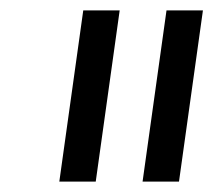

<svg xmlns="http://www.w3.org/2000/svg" viewBox="-20 -770 410 369"><path d="M94 -421 140 -750H210L164 -421ZM254 -421 300 -750H370L324 -421Z"/></svg>

Font: Finlandica
Style: Italic
Weight: 400
Italic angle: -8°
Designer: Niklas Ekholm, Juho Hiilivirta, Jaakko Suomalainen
Foundry: Helsinki Type Studio
Version: Version 1.064